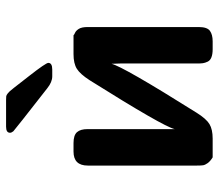

<svg xmlns="http://www.w3.org/2000/svg" viewBox="-64 -656 720 632"><g transform="rotate(-90 296.0 -340.0)"><path d="M67 -52V-411Q67 -458 113 -458H141Q167 -458 177 -446.5Q187 -435 187 -412V-125Q196 -163 348 -405Q368 -436 385.5 -447Q403 -458 434 -458H496Q497 -456 504 -453Q511 -450 517 -440.5Q523 -431 523 -411V-46Q523 -18 510.5 -9Q498 0 476 0H450Q434 0 423.5 -4Q413 -8 409 -16.5Q405 -25 404 -32Q403 -39 403 -50V-304Q403 -309 402.5 -318.5Q402 -328 402 -333Q393 -295 241 -53Q221 -21 203.5 -10.5Q186 0 156 0H94Q81 -8 75 -16.5Q69 -25 68 -31.5Q67 -38 67 -52ZM175 -667Q175 -680 195 -680H283Q291 -680 295 -679.5Q299 -679 304.5 -674.5Q310 -670 312 -667.5Q314 -665 323 -654Q339 -634 362 -604Q405 -549 405 -541Q405 -528 383 -528H361Q342 -528 322 -544Q185 -651 180 -656Q175 -662 175 -667Z"/></g></svg>

Font: CMU Sans Serif
Style: Bold
Weight: 700
Version: Version 0.7.0